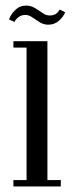

<svg xmlns="http://www.w3.org/2000/svg" viewBox="-20 -672 270 692"><path d="M154.3 -583Q137.7 -583 123.3 -591.8Q108.9 -600.6 96.4 -609.4Q84 -618.2 71.8 -618.2Q56.2 -618.2 45.9 -609.6Q35.6 -601.1 32.2 -592.8L12.7 -602.1Q18.1 -619.1 34.4 -635.5Q50.8 -651.9 74.2 -651.9Q91.8 -651.9 106.4 -642.8Q121.1 -633.8 133.5 -625Q146 -616.2 159.2 -616.2Q184.6 -616.2 194.8 -637.7L214.8 -627.9Q209.5 -612.8 193.1 -597.9Q176.8 -583 154.3 -583ZM28.3 0V-22.9H75.7V-500.5H28.3V-523.4H150.9V-22.9H199.2V0Z"/></svg>

Font: Imbue
Style: Regular
Weight: 400
Designer: Tyler Finck
Foundry: Etcetera Type Company
Version: Version 0.910